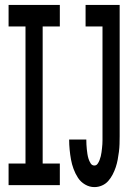

<svg xmlns="http://www.w3.org/2000/svg" viewBox="-20 -755 540 783"><path d="M365 8Q345 8 327 -2.5Q309 -13 298 -30Q287 -47 280 -66Q273 -85 269.5 -104.5Q266 -124 264 -144.5Q262 -165 262 -185V-186H332Q332 -176 332.5 -166Q333 -156 334 -146.5Q335 -137 336.5 -127Q338 -117 341 -107.5Q344 -98 349.5 -89Q355 -80 365 -80Q373 -80 378 -87Q383 -94 386 -102Q389 -110 391 -118Q393 -126 394 -134Q395 -142 396 -150.5Q397 -159 397.5 -167Q398 -175 398 -183.5Q398 -192 398 -200V-647H329V-735H468V-200Q468 -184 467.5 -168Q467 -152 465 -136Q463 -120 460 -104Q457 -88 452 -73Q447 -58 439.5 -43.5Q432 -29 421.5 -17Q411 -5 396 1.5Q381 8 365 8ZM15 0V-88H84V-647H15V-735H224V-647H154V-88H224V0Z"/></svg>

Font: Iosevka SS18 Semibold
Style: Regular
Weight: 600
Monospace: yes
Designer: Belleve Invis
Foundry: Belleve Invis
Version: Version 25.1.1; ttfautohint (v1.8.4)